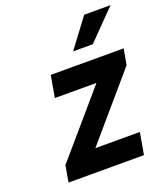

<svg xmlns="http://www.w3.org/2000/svg" viewBox="-137 -847 826 945"><g transform="rotate(-20 276.0 -375.0)"><path d="M241 -114 525 -445 540 -528H158L138 -414H356L74 -86L59 0H454L474 -114ZM414 -750 301 -599H404L552 -750Z"/></g></svg>

Font: Asimov
Style: NarIt
Weight: 500
Designer: Google
Version: Version 2.000980; 2014